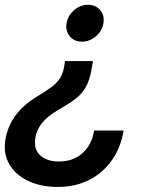

<svg xmlns="http://www.w3.org/2000/svg" viewBox="-66 -569 601 788"><path d="M315.4 -318.4 310.1 -287.1Q301.8 -236.8 283.7 -207.5Q265.6 -178.2 237.3 -158.2Q209 -138.2 168.5 -115.2Q126 -89.8 104.7 -61.8Q83.5 -33.7 79.1 -3.4Q71.3 41 97.9 67.4Q124.5 93.8 176.8 93.8Q233.9 93.8 272.2 59.8Q310.5 25.9 320.3 -33.2H441.4Q430.2 35.2 394 87.4Q357.9 139.6 301 168.9Q244.1 198.2 170.4 198.2Q101.6 198.2 49.8 173.6Q-2 148.9 -27.6 105.2Q-53.2 61.5 -43.9 4.9Q-26.4 -105 85.4 -172.4Q120.1 -193.4 143.3 -210.2Q166.5 -227.1 179.4 -246.8Q192.4 -266.6 197.3 -295.9L200.7 -318.4ZM295.4 -549.3Q327.1 -549.3 345.5 -527.1Q363.8 -504.9 358.4 -473.6Q353.5 -441.9 327.6 -419.9Q301.8 -397.9 270 -397.9Q238.8 -397.9 220.5 -419.9Q202.1 -441.9 207 -473.6Q212.4 -504.9 238 -527.1Q263.7 -549.3 295.4 -549.3Z"/></svg>

Font: Inter Display SemiBold
Style: Italic
Weight: 600
Italic angle: -9.39999°
Designer: Rasmus Andersson
Foundry: rsms
Version: Version 4.000;git-a52131595